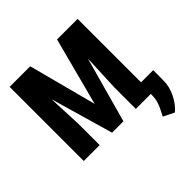

<svg xmlns="http://www.w3.org/2000/svg" viewBox="-228 -904 1302 1302"><g transform="rotate(-45 423.0 -253.0)"><path d="M119.6 -710.9H250L378.9 -221.7L507.3 -710.9H629.9L433.1 0H324.2ZM52.7 -710.9H183.1L205.1 -205.6V0H52.7ZM574.2 -710.9H704.6V0H552.2V-205.6ZM821.3 -102.5 820.8 -2.4Q820.8 55.2 792.7 111.8Q764.6 168.5 722.7 204.6L644 166Q655.3 143.6 667.2 120.8Q679.2 98.1 687.5 70.3Q695.8 42.5 695.8 5.9V-102.5Z"/></g></svg>

Font: Roboto Condensed ExtraBold
Style: Regular
Weight: 800
Designer: Christian Robertson
Foundry: Google
Version: Version 3.008; 2023